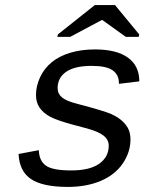

<svg xmlns="http://www.w3.org/2000/svg" viewBox="-20 -733 640 763"><path d="M250 9.8Q149.9 9.8 103.5 -21.2Q57.1 -52.2 53.7 -121.1L134.3 -136.2Q135.7 -93.3 162.8 -74.5Q189.9 -55.7 262.7 -55.7Q336.9 -55.7 374.5 -82.5Q412.1 -109.4 412.1 -153.8Q412.1 -177.7 391.8 -193.8Q371.6 -210 325.2 -222.7L268.6 -237.8Q204.1 -255.4 178 -269.8Q151.9 -284.2 137.5 -304.9Q123 -325.7 123 -355.5Q123 -390.6 139.2 -425.8Q155.3 -460.9 185.8 -485.8Q216.3 -510.7 260.3 -523.7Q304.2 -536.6 357.4 -536.6Q443.4 -536.6 488.5 -503.9Q533.7 -471.2 533.7 -409.7L452.6 -399.9V-402.3Q452.6 -436.5 427.2 -453.9Q401.9 -471.2 344.7 -471.2Q277.3 -471.2 243.2 -447.8Q209 -424.3 209 -382.8Q209 -360.4 226.3 -345.9Q243.7 -331.5 285.6 -320.8Q393.6 -292.5 421.9 -279.8Q450.2 -267.1 467.3 -250.7Q484.4 -234.4 491.5 -217.3Q498.5 -200.2 498.5 -178.7Q498.5 -128.4 467.8 -83.3Q437 -38.1 380.4 -14.2Q323.7 9.8 250 9.8ZM533.2 -596.2 531.2 -586.4H480L386.2 -653.8H385.3L258.8 -586.4H208L210 -596.2L356.9 -712.9H437Z"/></svg>

Font: Liberation Mono
Style: Italic
Weight: 400
Italic angle: -12°
Monospace: yes
Designer: Steve Matteson
Foundry: Ascender Corporation
Version: Version 2.1.5